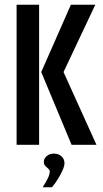

<svg xmlns="http://www.w3.org/2000/svg" viewBox="-20 -611 436 810"><path d="M282 0 154 -307 279 -591H382L248 -307L387 0ZM50 0V-591H145V0ZM160 179Q173 159 181.5 141.5Q190 124 190 113Q190 106 184 101Q178 96 171.5 89.5Q165 83 165 71Q165 58 177 47.5Q189 37 207 37Q227 37 239.5 48.5Q252 60 252 77Q252 90 243.5 108.5Q235 127 223.5 145.5Q212 164 199 179Z"/></svg>

Font: Alumni Sans SemiBold
Style: Regular
Weight: 600
Designer: Robert E. Leuschke
Foundry: Robert E. Leuschke
Version: Version 1.018